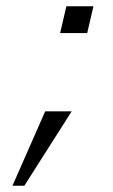

<svg xmlns="http://www.w3.org/2000/svg" viewBox="-20 -486 361 616"><path d="M172.9 -379.9 192.9 -465.8H279.8L259.8 -379.9ZM20 109.9 125 -128.9H210L58.1 109.9Z"/></svg>

Font: HK Grotesk Light Italic
Style: Regular
Weight: 300
Italic angle: -13°
Designer: Alfredo Marco Pradil and Stefan Peev
Foundry: Hanken Design Co.
Version: Version 1.000;PS 001.000;hotconv 1.0.88;makeotf.lib2.5.64775